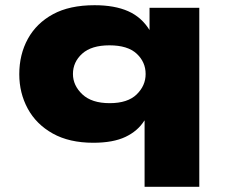

<svg xmlns="http://www.w3.org/2000/svg" viewBox="-20 -537 870 737"><path d="M535 180V-74H534Q509 -34 461.5 -11.5Q414 11 338 11Q246 11 182.5 -24.5Q119 -60 86.5 -120Q54 -180 54 -252Q54 -328 87 -388Q120 -448 183.5 -482.5Q247 -517 343 -517Q420 -517 472 -494Q524 -471 555 -420H554V-507H745V180ZM401 -141Q470 -141 504.5 -174.5Q539 -208 539 -253Q539 -299 504.5 -331Q470 -363 400 -363Q331 -363 295.5 -331Q260 -299 260 -253Q260 -209 296 -175Q332 -141 401 -141Z"/></svg>

Font: Nunito Sans 7pt Expanded Black
Style: Regular
Weight: 900
Width: 7
Designer: Vernon Adams
Foundry: Vernon Adams
Version: Version 3.101;gftools[0.9.27]